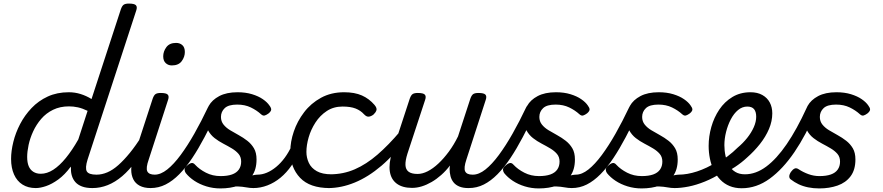

<svg xmlns="http://www.w3.org/2000/svg" viewBox="-20 -1035 4937 1074"><path d="M180 17Q137 17 106 -2.5Q75 -22 58.5 -59Q42 -96 42 -146Q42 -190 54.5 -241Q67 -292 92.5 -341Q118 -390 156.5 -430.5Q195 -471 247 -495Q299 -519 365 -519Q399 -519 431 -509Q463 -499 492 -481L656 -983Q663 -1003 672.5 -1009Q682 -1015 701 -1015Q732 -1015 740.5 -1005.5Q749 -996 742 -976L470 -143Q455 -95 465.5 -76.5Q476 -58 520 -58Q532 -58 537.5 -46.5Q543 -35 540.5 -20.5Q538 -6 527 5.5Q516 17 497 17Q462 17 438.5 8Q415 -1 401.5 -16.5Q388 -32 382 -52Q376 -72 377 -93L376 -103Q342 -57 306 -31Q270 -5 237.5 6Q205 17 180 17ZM208 -63Q243 -63 278 -85.5Q313 -108 348.5 -151.5Q384 -195 418 -255L470 -415Q441 -429 416 -434.5Q391 -440 366 -440Q316 -440 277 -421Q238 -402 210.5 -370Q183 -338 165.5 -300Q148 -262 140 -224.5Q132 -187 132 -157Q132 -126 140.5 -105.5Q149 -85 166.5 -74Q184 -63 208 -63Z M497 17Q483 17 476.5 5.5Q470 -6 472.5 -20.5Q475 -35 487 -46.5Q499 -58 520 -58Q550 -58 580.5 -71Q611 -84 642 -111.5Q673 -139 706.5 -180Q740 -221 775 -277Q784 -290 796 -289Q808 -288 814.5 -278.5Q821 -269 815 -257Q779 -187 741 -135Q703 -83 663.5 -49.5Q624 -16 582.5 0.5Q541 17 497 17Z M823 17Q786 17 761.5 4Q737 -9 725.5 -32.5Q714 -56 714 -86Q714 -116 726 -152L834 -483Q841 -503 850.5 -509Q860 -515 879 -515Q910 -515 918.5 -505.5Q927 -496 920 -476L812 -143Q795 -95 804 -76.5Q813 -58 846 -58Q860 -58 866 -46.5Q872 -35 869.5 -20.5Q867 -6 855.5 5.5Q844 17 823 17ZM941 -669Q921 -669 907 -682Q893 -695 893 -720Q893 -747 910.5 -771Q928 -795 965 -795Q986 -795 1000 -782.5Q1014 -770 1014 -744Q1014 -717 996.5 -693Q979 -669 941 -669Z M822 17Q808 17 802.5 5.5Q797 -6 800 -20.5Q803 -35 814.5 -46.5Q826 -58 845 -58Q879 -58 915.5 -87Q952 -116 990.5 -168Q1029 -220 1067.5 -288Q1106 -356 1143 -434Q1150 -450 1165 -447.5Q1180 -445 1190 -432.5Q1200 -420 1194 -407Q1158 -332 1124 -267.5Q1090 -203 1055 -150.5Q1020 -98 983 -60.5Q946 -23 906.5 -3Q867 17 822 17Z M1283 -17Q1312 -29 1338.5 -38.5Q1365 -48 1386.5 -53Q1408 -58 1422 -58Q1431 -58 1433 -46.5Q1435 -35 1431 -20.5Q1427 -6 1418.5 5.5Q1410 17 1398 17Q1378 17 1357 13Q1336 9 1310.5 8Q1285 7 1251 13ZM1213 19Q1172 19 1134.5 7.5Q1097 -4 1067.5 -23.5Q1038 -43 1019 -67Q1013 -76 1012.5 -86Q1012 -96 1027 -109Q1040 -121 1051 -123Q1062 -125 1072 -113Q1095 -88 1132 -69Q1169 -50 1214 -50Q1252 -50 1277.5 -59Q1303 -68 1316 -86.5Q1329 -105 1329 -131Q1329 -157 1314.5 -174Q1300 -191 1277.5 -204.5Q1255 -218 1229 -231.5Q1203 -245 1180.5 -262.5Q1158 -280 1143.5 -306.5Q1129 -333 1129 -372Q1129 -409 1147.5 -442.5Q1166 -476 1206.5 -497.5Q1247 -519 1309 -519Q1354 -519 1390 -508Q1426 -497 1450.5 -480Q1475 -463 1487 -445Q1497 -432 1497 -422.5Q1497 -413 1483 -401Q1471 -392 1461 -389Q1451 -386 1440 -396Q1416 -418 1383 -434Q1350 -450 1307 -450Q1258 -450 1237 -430Q1216 -410 1216 -381Q1216 -356 1230.5 -338Q1245 -320 1267.5 -306.5Q1290 -293 1315.5 -279Q1341 -265 1363.5 -247.5Q1386 -230 1400.5 -205.5Q1415 -181 1415 -143Q1415 -85 1388 -49Q1361 -13 1315 3Q1269 19 1213 19Z M1397 17Q1383 17 1376.5 5.5Q1370 -6 1372.5 -20.5Q1375 -35 1387 -46.5Q1399 -58 1420 -58Q1446 -58 1472.5 -69Q1499 -80 1525 -101.5Q1551 -123 1573 -153Q1595 -183 1612 -220Q1617 -235 1629.5 -234.5Q1642 -234 1651.5 -224.5Q1661 -215 1657 -201Q1639 -150 1611 -109.5Q1583 -69 1549 -41Q1515 -13 1476 2Q1437 17 1397 17Z M1824 17Q1713 17 1658.5 -40.5Q1604 -98 1604 -189Q1604 -242 1623.5 -299.5Q1643 -357 1681 -407Q1719 -457 1775.5 -488Q1832 -519 1905 -519Q1964 -519 2004.5 -501Q2045 -483 2075 -448Q2090 -430 2085.5 -417.5Q2081 -405 2069 -394Q2056 -384 2043 -382.5Q2030 -381 2016 -396Q1997 -417 1969 -428Q1941 -439 1896 -439Q1846 -439 1808 -414Q1770 -389 1744.5 -349.5Q1719 -310 1706.5 -266.5Q1694 -223 1694 -185Q1694 -153 1707.5 -124Q1721 -95 1752 -77.5Q1783 -60 1834 -60Q1848 -60 1853.5 -48.5Q1859 -37 1857 -21.5Q1855 -6 1846.5 5.5Q1838 17 1824 17Z M1816 17Q1800 17 1793.5 5.5Q1787 -6 1788.5 -21.5Q1790 -37 1799.5 -48.5Q1809 -60 1827 -60Q1900 -60 1964.5 -88Q2029 -116 2091.5 -170Q2154 -224 2219 -301Q2224 -308 2235.5 -302Q2247 -296 2254.5 -285.5Q2262 -275 2256 -267Q2188 -171 2114 -108Q2040 -45 1964.5 -14Q1889 17 1816 17Z M2285 16Q2231 16 2199 -8Q2167 -32 2160.5 -76.5Q2154 -121 2173 -181L2272 -483Q2279 -503 2288.5 -509Q2298 -515 2317 -515Q2348 -515 2356.5 -505.5Q2365 -496 2358 -476L2259 -175Q2247 -137 2248 -112Q2249 -87 2265.5 -74.5Q2282 -62 2316 -62Q2343 -62 2372.5 -77Q2402 -92 2432 -120Q2462 -148 2490.5 -186.5Q2519 -225 2542 -272L2611 -483Q2618 -503 2627.5 -509Q2637 -515 2656 -515Q2687 -515 2695.5 -505.5Q2704 -496 2697 -476L2589 -143Q2573 -95 2582 -76.5Q2591 -58 2623 -58Q2637 -58 2643 -46.5Q2649 -35 2646.5 -20.5Q2644 -6 2632 5.5Q2620 17 2599 17Q2570 17 2549.5 8.5Q2529 0 2517 -15Q2505 -30 2500 -49.5Q2495 -69 2495 -92L2497 -109Q2474 -79 2448 -56Q2422 -33 2394.5 -17Q2367 -1 2339.5 7.5Q2312 16 2285 16Z M2602 17Q2588 17 2582.5 5.5Q2577 -6 2580 -20.5Q2583 -35 2594.5 -46.5Q2606 -58 2625 -58Q2659 -58 2695.5 -87Q2732 -116 2770.5 -168Q2809 -220 2847.5 -288Q2886 -356 2923 -434Q2930 -450 2945 -447.5Q2960 -445 2970 -432.5Q2980 -420 2974 -407Q2938 -332 2904 -267.5Q2870 -203 2835 -150.5Q2800 -98 2763 -60.5Q2726 -23 2686.5 -3Q2647 17 2602 17Z M3064 -17Q3093 -29 3119.5 -38.5Q3146 -48 3167.5 -53Q3189 -58 3203 -58Q3212 -58 3214 -46.5Q3216 -35 3212 -20.5Q3208 -6 3199.5 5.5Q3191 17 3179 17Q3159 17 3138 13Q3117 9 3091.5 8Q3066 7 3032 13ZM2994 19Q2953 19 2915.5 7.5Q2878 -4 2848.5 -23.5Q2819 -43 2800 -67Q2794 -76 2793.5 -86Q2793 -96 2808 -109Q2821 -121 2832 -123Q2843 -125 2853 -113Q2876 -88 2913 -69Q2950 -50 2995 -50Q3033 -50 3058.5 -59Q3084 -68 3097 -86.5Q3110 -105 3110 -131Q3110 -157 3095.5 -174Q3081 -191 3058.5 -204.5Q3036 -218 3010 -231.5Q2984 -245 2961.5 -262.5Q2939 -280 2924.5 -306.5Q2910 -333 2910 -372Q2910 -409 2928.5 -442.5Q2947 -476 2987.5 -497.5Q3028 -519 3090 -519Q3135 -519 3171 -508Q3207 -497 3231.5 -480Q3256 -463 3268 -445Q3278 -432 3278 -422.5Q3278 -413 3264 -401Q3252 -392 3242 -389Q3232 -386 3221 -396Q3197 -418 3164 -434Q3131 -450 3088 -450Q3039 -450 3018 -430Q2997 -410 2997 -381Q2997 -356 3011.5 -338Q3026 -320 3048.5 -306.5Q3071 -293 3096.5 -279Q3122 -265 3144.5 -247.5Q3167 -230 3181.5 -205.5Q3196 -181 3196 -143Q3196 -85 3169 -49Q3142 -13 3096 3Q3050 19 2994 19Z M3178 17Q3164 17 3158.5 5.5Q3153 -6 3156 -20.5Q3159 -35 3170.5 -46.5Q3182 -58 3201 -58Q3235 -58 3271.5 -87Q3308 -116 3346.5 -168Q3385 -220 3423.5 -288Q3462 -356 3499 -434Q3506 -450 3521 -447.5Q3536 -445 3546 -432.5Q3556 -420 3550 -407Q3514 -332 3480 -267.5Q3446 -203 3411 -150.5Q3376 -98 3339 -60.5Q3302 -23 3262.5 -3Q3223 17 3178 17Z M3639 -17Q3668 -29 3694.5 -38.5Q3721 -48 3742.5 -53Q3764 -58 3778 -58Q3787 -58 3789 -46.5Q3791 -35 3787 -20.5Q3783 -6 3774.5 5.5Q3766 17 3754 17Q3734 17 3713 13Q3692 9 3666.5 8Q3641 7 3607 13ZM3569 19Q3528 19 3490.5 7.5Q3453 -4 3423.5 -23.5Q3394 -43 3375 -67Q3369 -76 3368.5 -86Q3368 -96 3383 -109Q3396 -121 3407 -123Q3418 -125 3428 -113Q3451 -88 3488 -69Q3525 -50 3570 -50Q3608 -50 3633.5 -59Q3659 -68 3672 -86.5Q3685 -105 3685 -131Q3685 -157 3670.5 -174Q3656 -191 3633.5 -204.5Q3611 -218 3585 -231.5Q3559 -245 3536.5 -262.5Q3514 -280 3499.5 -306.5Q3485 -333 3485 -372Q3485 -409 3503.5 -442.5Q3522 -476 3562.5 -497.5Q3603 -519 3665 -519Q3710 -519 3746 -508Q3782 -497 3806.5 -480Q3831 -463 3843 -445Q3853 -432 3853 -422.5Q3853 -413 3839 -401Q3827 -392 3817 -389Q3807 -386 3796 -396Q3772 -418 3739 -434Q3706 -450 3663 -450Q3614 -450 3593 -430Q3572 -410 3572 -381Q3572 -356 3586.5 -338Q3601 -320 3623.5 -306.5Q3646 -293 3671.5 -279Q3697 -265 3719.5 -247.5Q3742 -230 3756.5 -205.5Q3771 -181 3771 -143Q3771 -85 3744 -49Q3717 -13 3671 3Q3625 19 3569 19Z M3753 17Q3734 17 3728 5.5Q3722 -6 3726.5 -20.5Q3731 -35 3744 -46.5Q3757 -58 3776 -58Q3824 -58 3879 -76Q3934 -94 3988 -128Q3999 -136 4009 -130.5Q4019 -125 4025 -113Q4031 -101 4030.5 -88.5Q4030 -76 4020 -70Q3971 -39 3923 -19.5Q3875 0 3832 8.5Q3789 17 3753 17Z M3986 -121Q4020 -138 4050.5 -161Q4081 -184 4106 -209Q4136 -234 4159.5 -263.5Q4183 -293 4196.5 -323.5Q4210 -354 4210 -382Q4210 -410 4198 -424.5Q4186 -439 4159 -439Q4145 -439 4138.5 -451Q4132 -463 4133.5 -479Q4135 -495 4146 -507Q4157 -519 4178 -519Q4217 -519 4244.5 -503.5Q4272 -488 4286 -461.5Q4300 -435 4300 -401Q4300 -357 4281.5 -313.5Q4263 -270 4231 -229.5Q4199 -189 4158 -153Q4128 -125 4091.5 -101Q4055 -77 4017 -57Z M4129 18Q4091 18 4061 5.5Q4031 -7 4009 -30Q3987 -53 3972.5 -83Q3958 -113 3951 -148Q3944 -183 3944 -219Q3944 -272 3959 -325Q3974 -378 4003.5 -422Q4033 -466 4077 -492.5Q4121 -519 4178 -519Q4189 -519 4191.5 -507Q4194 -495 4190.5 -479Q4187 -463 4179 -451Q4171 -439 4161 -439Q4132 -439 4108.5 -419.5Q4085 -400 4068 -367.5Q4051 -335 4041.5 -297Q4032 -259 4032 -223Q4032 -192 4038.5 -162.5Q4045 -133 4058 -110Q4071 -87 4093 -73.5Q4115 -60 4147 -60Q4208 -60 4266 -103Q4324 -146 4380.5 -228.5Q4437 -311 4492 -431Q4497 -441 4512 -441Q4527 -441 4538 -432Q4549 -423 4542 -407Q4489 -280 4424 -184.5Q4359 -89 4285.5 -35.5Q4212 18 4129 18Z M4563 19Q4530 19 4500.5 13Q4471 7 4447 -4.5Q4423 -16 4404 -31Q4396 -36 4395 -46.5Q4394 -57 4404 -73Q4414 -87 4424.5 -92Q4435 -97 4448 -88Q4472 -72 4502 -61Q4532 -50 4564 -50Q4602 -50 4627.5 -59Q4653 -68 4666 -86.5Q4679 -105 4679 -131Q4679 -157 4664.5 -174Q4650 -191 4627.5 -204.5Q4605 -218 4579 -231.5Q4553 -245 4530.5 -262.5Q4508 -280 4493.5 -306.5Q4479 -333 4479 -372Q4479 -409 4497.5 -442.5Q4516 -476 4556.5 -497.5Q4597 -519 4659 -519Q4704 -519 4740 -508Q4776 -497 4800.5 -480Q4825 -463 4837 -445Q4847 -432 4847 -422.5Q4847 -413 4833 -401Q4821 -392 4811 -389Q4801 -386 4790 -396Q4766 -418 4733 -434Q4700 -450 4657 -450Q4608 -450 4587 -430Q4566 -410 4566 -381Q4566 -356 4580.5 -338Q4595 -320 4617.5 -306.5Q4640 -293 4665.5 -279Q4691 -265 4713.5 -247.5Q4736 -230 4750.5 -205.5Q4765 -181 4765 -143Q4765 -85 4738 -49Q4711 -13 4665 3Q4619 19 4563 19Z"/></svg>

Font: Playwrite BE VLG
Style: Regular
Weight: 400
Designer: Veronika Burian, José Scaglione
Foundry: TypeTogether
Version: Version 1.002